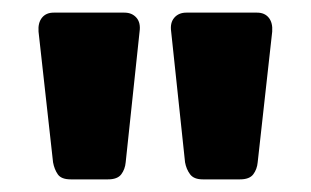

<svg xmlns="http://www.w3.org/2000/svg" viewBox="-20 -730 492 304"><path d="M301 -446Q287 -446 281 -454Q275 -462 273 -473L251 -680Q249 -694 256 -702Q263 -710 275 -710H387Q399 -710 405.5 -702Q412 -694 411 -680L388 -473Q387 -462 381 -454Q375 -446 360 -446ZM92 -446Q77 -446 71.5 -454Q66 -462 64 -473L41 -680Q40 -694 46.5 -702Q53 -710 65 -710H177Q189 -710 196 -702Q203 -694 201 -680L179 -473Q178 -462 172 -454Q166 -446 151 -446Z"/></svg>

Font: Rubik Light
Style: Bold
Weight: 700
Version: Version 2.104